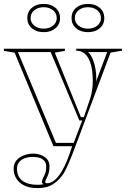

<svg xmlns="http://www.w3.org/2000/svg" viewBox="-31 -750 660 985"><path d="M163 215Q120 215 93 201.5Q66 188 52.5 165.5Q39 143 39 116Q39 96 47.5 81.5Q56 67 70.5 57.5Q85 48 102.5 43Q120 38 138 38Q160 38 179.5 45.5Q199 53 211 67Q223 81 223 104Q223 119 220.5 131Q218 143 213 153Q208 165 204.5 172.5Q201 180 201 184Q201 190 212 190Q230 190 250 173.5Q270 157 288 125Q301 103 314 71Q327 39 339 0H243L44 -480L-11 -489V-500H302V-489L250 -480L384 -149H399L431 -242Q438 -263 441.5 -287Q445 -311 445 -335Q445 -357 442 -384Q439 -411 430 -435Q421 -459 404 -474.5Q387 -490 360 -490V-500H595V-490L536 -480L356 0Q336 54 320.5 89Q305 124 296 139Q274 173 242.5 194Q211 215 163 215ZM56 116Q56 139 66 157Q76 175 98.5 186Q121 197 158 198Q167 198 175.5 197.5Q184 197 193 195Q184 191 184 184Q184 176 189 165.5Q194 155 197 148Q202 139 204 128Q206 117 206 104Q206 87 197 76Q188 65 173 60Q158 55 138 55Q122 55 107 58.5Q92 62 80.5 69.5Q69 77 62.5 88.5Q56 100 56 116ZM256 -17H347L391 -132H376L229 -483H61ZM421 -483Q437 -467 446 -443.5Q455 -420 459 -395.5Q463 -371 463 -350Q463 -345 462.5 -341Q462 -337 462 -332L519 -483ZM420 -730Q457 -730 480.5 -710Q504 -690 504 -657Q504 -625 480.5 -605Q457 -585 420 -585Q383 -585 359.5 -605Q336 -625 336 -658Q336 -690 359.5 -710Q383 -730 420 -730ZM420 -603Q449 -603 468 -618.5Q487 -634 487 -657Q487 -682 468 -697.5Q449 -713 420 -713Q391 -713 372 -697.5Q353 -682 353 -657Q353 -634 372 -618.5Q391 -603 420 -603ZM193 -730Q230 -730 253.5 -710Q277 -690 277 -657Q277 -625 253.5 -605Q230 -585 193 -585Q156 -585 132.5 -605Q109 -625 109 -658Q109 -690 132.5 -710Q156 -730 193 -730ZM193 -603Q222 -603 241 -618.5Q260 -634 260 -657Q260 -682 241 -697.5Q222 -713 193 -713Q164 -713 145 -697.5Q126 -682 126 -657Q126 -634 145 -618.5Q164 -603 193 -603Z"/></svg>

Font: Kalnia Glaze Thin SemiBold
Style: Regular
Weight: 600
Version: Version 1.110